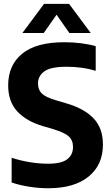

<svg xmlns="http://www.w3.org/2000/svg" viewBox="-20 -969 577 998"><path d="M231 9.5Q184 9.5 133.2 1.8Q82.5 -6 40.5 -20.5V-149Q84 -134.5 133.8 -126.2Q183.5 -118 229.5 -118Q299 -118 329.2 -141Q359.5 -164 359.5 -205Q359.5 -240 337.5 -260Q315.5 -280 256 -298L203 -313.5Q118 -338.5 70.2 -389.5Q22.5 -440.5 22.5 -525.5Q22.5 -630 95.2 -689.8Q168 -749.5 314 -749.5Q360 -749.5 402.5 -744Q445 -738.5 477.5 -729V-601Q409 -622 326 -622Q242.5 -622 210 -597.8Q177.5 -573.5 177.5 -535.5Q177.5 -502.5 197 -483.2Q216.5 -464 270 -448L322.5 -432.5Q417 -405.5 466 -354.2Q515 -303 515 -217.5Q515 -111.5 440.2 -51Q365.5 9.5 231 9.5ZM96.5 -797.5 209 -949H339L451.5 -797.5H340.5L274 -892.5L207.5 -797.5Z"/></svg>

Font: Encode Sans SmCnd
Style: Bold
Weight: 700
Width: 4
Designer: Multiple Designers
Foundry: Impallari Type
Version: Version 3.002; ttfautohint (v1.8.3) -l 8 -r 50 -G 200 -x 14 